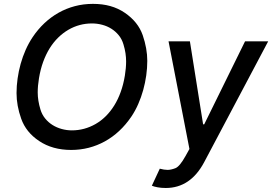

<svg xmlns="http://www.w3.org/2000/svg" viewBox="-20 -757 1392 982"><path d="M147 -567.1Q173.7 -606.9 207 -638.3Q240.4 -669.7 279.5 -691.8Q318.5 -713.8 362.7 -725.5Q407 -737.2 455.3 -737.2Q503.9 -737.2 544 -726Q584.2 -714.8 618.6 -691.4Q686.4 -644.9 709.9 -577.1Q733.3 -508.9 733.3 -445.7Q733.3 -409.4 728 -371.4Q722.7 -333.5 712.4 -296.3Q702.1 -259.2 686.8 -224.4Q671.5 -189.6 651.3 -159.8Q623.6 -119 589.5 -87.2Q555.4 -55.4 516.3 -33.9Q477.3 -12.4 433.9 -1.2Q390.6 9.9 344.1 9.9Q248.2 9.9 180 -35.9Q112.9 -80.6 88.4 -149.9Q64.6 -216.6 64.6 -281.2Q64.6 -317.5 70 -355.5Q75.3 -393.5 85.6 -430.4Q95.9 -467.3 111.3 -502.1Q126.8 -536.9 147 -567.1ZM186.8 -197.1Q194.6 -171.2 210.9 -151.1Q227.3 -131 248.9 -117.5Q270.6 -104 296.2 -97.1Q321.7 -90.2 347.7 -90.2Q411.6 -90.2 468.4 -122.5Q496.4 -138.5 520.6 -162.3Q544.7 -186.1 564.1 -217.2Q583.5 -248.2 597.3 -286.6Q611.2 -324.9 618.6 -370Q625 -409.1 625 -442.8Q625 -463.4 621.8 -484.9Q618.6 -506.4 611.5 -529.8Q603.7 -556.5 587.4 -576.5Q571 -596.6 549.5 -610.1Q528.1 -623.6 502.5 -630.3Q476.9 -637.1 450.6 -637.1Q385.7 -637.1 329.9 -604.8Q301.8 -588.4 277.5 -564.6Q253.2 -540.8 233.8 -509.6Q214.5 -478.3 200.6 -440.2Q186.8 -402 179.3 -356.5Q172.9 -317.8 172.9 -284.1Q172.9 -242.9 186.8 -197.1ZM797.2 105.8Q820.3 111.9 837 111.9Q854.4 111.9 876.8 103.3Q899.1 94.8 929 40.8L948.9 5L842 -545.5H951.3L1018.8 -121.1H1024.5L1233.3 -545.5H1351.6L1024.5 72.1Q954.2 204.5 827.8 204.5Q804 204.5 785 200.8Q766 197.1 756.7 192.8Z"/></svg>

Font: Inter P Medium
Style: Italic
Weight: 500
Italic angle: 9.39999°
Designer: Rasmus Andersson
Foundry: rsms
Version: Version 3.018;git-588b23468